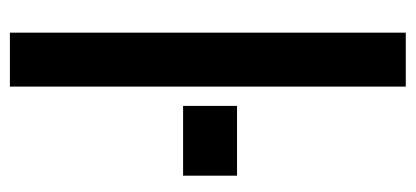

<svg xmlns="http://www.w3.org/2000/svg" viewBox="-246 -594 840 388"><g transform="rotate(90 174.0 -400.0)"><path d="M46 0V-800H155V0ZM194 -350V-459H335V-350Z"/></g></svg>

Font: Big Shoulders Display
Style: Bold
Weight: 700
Designer: Patric King
Foundry: XO Type Co
Version: Version 1.000; ttfautohint (v1.8.2)